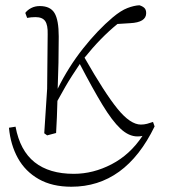

<svg xmlns="http://www.w3.org/2000/svg" viewBox="-20 -505 661 729"><path d="M159 9 148 1 159 -168 161 -375Q162 -410 151.5 -425Q141 -440 115 -440Q98 -440 83 -437L76 -456Q84 -467 98.5 -474.5Q113 -482 131 -482Q171 -482 187 -455.5Q203 -429 203 -366Q203 -317 202 -267Q201 -217 199 -168Q240 -251 295.5 -321Q351 -391 408 -439Q439 -465 464 -474.5Q489 -484 509 -485Q520 -482 527.5 -475.5Q535 -469 535 -455Q535 -420 474 -417L426 -414Q362 -362 301 -286Q378 -151 426.5 -91.5Q475 -32 515 -32Q527 -32 538.5 -35Q550 -38 561 -42L567 -25Q456 204 251 204Q178 204 127 175Q76 146 48 95.5Q20 45 14 -20L39 -24Q56 67 111.5 111Q167 155 260 155Q334 155 404 118.5Q474 82 521 11Q517 12 512 12.5Q507 13 502 13Q469 13 437.5 -16.5Q406 -46 369 -107Q332 -168 283 -262Q267 -238 254 -218Q241 -198 228 -175.5Q215 -153 198 -122Q197 -91 196 -60Q195 -29 193 0Z"/></svg>

Font: Source Serif Pro Light
Style: Regular
Weight: 300
Designer: Frank Grießhammer
Foundry: Adobe Systems Incorporated
Version: Version 3.001;hotconv 1.0.111;makeotfexe 2.5.65597